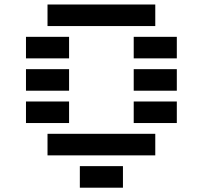

<svg xmlns="http://www.w3.org/2000/svg" viewBox="-20 -704 919 870"><path d="M195.3 0V-97.7H683.6V0ZM341.8 146.5V48.8H537.1V146.5ZM683.6 -683.6V-585.9H195.3V-683.6ZM97.7 -439.5V-537.1H293V-439.5ZM585.9 -439.5V-537.1H781.2V-439.5ZM97.7 -293V-390.6H293V-293ZM585.9 -293V-390.6H781.2V-293ZM97.7 -146.5V-244.1H293V-146.5ZM585.9 -146.5V-244.1H781.2V-146.5Z"/></svg>

Font: Trigram
Style: Regular
Weight: 400
Designer: GGBotNet
Foundry: GGBotNet
Version: 1.05